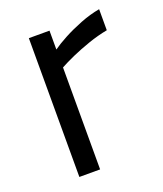

<svg xmlns="http://www.w3.org/2000/svg" viewBox="-103 -580 551 650"><g transform="rotate(-20 173.0 -255.5)"><path d="M72.2 0V-500H146.6V-432Q165.2 -445.4 194.5 -461.1Q223.9 -476.8 259.2 -490.7Q294.5 -504.6 329.3 -510.8V-435Q294.9 -428.4 260.2 -416.4Q225.5 -404.4 196 -391.3Q166.5 -378.1 147 -367.3V0Z"/></g></svg>

Font: Titillium Web
Style: Bold
Weight: 700
Designer: Mohamed Gaber, Accademia di Belle Arti di Urbino
Foundry: Kief Type Foundry, Accademia di Belle Arti di Urbino
Version: Version 3.000